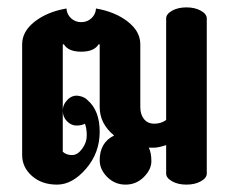

<svg xmlns="http://www.w3.org/2000/svg" viewBox="-20 -500 620 520"><path d="M540 -450V-30Q540 -18 524 -9Q508 0 485 0Q462 0 446 -9Q430 -18 430 -30V-107Q409 -100 396.5 -100Q384 -100 383 -100Q390 -86 390 -63.5Q390 -41 369.5 -20.5Q349 0 320 0Q291 0 270.5 -20.5Q250 -41 250 -66Q250 -114 289 -133Q250 -165 250 -210V-380H247Q235 -360 200 -360Q165 -360 153 -380H150V-89Q160 -80 175 -80Q190 -80 202.5 -97Q215 -114 215 -133Q215 -152 210 -165Q201 -160 187 -160Q173 -160 161.5 -171.5Q150 -183 150 -200Q150 -217 163 -230Q176 -243 192.5 -240.5Q209 -238 218 -228Q250 -200 250 -143Q250 -86 213 -43Q176 0 134.5 0Q93 0 66.5 -23.5Q40 -47 40 -80V-380Q40 -415 74 -441.5Q108 -468 160 -477Q161 -461 172.5 -450.5Q184 -440 200 -440Q216 -440 227.5 -450.5Q239 -461 240 -477Q292 -468 326 -441.5Q360 -415 360 -380V-210Q360 -190 370 -177.5Q380 -165 398 -165Q416 -165 430 -175V-450Q430 -462 446 -471Q462 -480 485 -480Q508 -480 524 -471Q540 -462 540 -450Z"/></svg>

Font: SOV_ThonBuri
Style: Book
Weight: 400
Version: Version 1.00